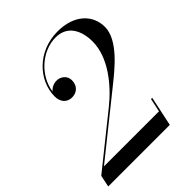

<svg xmlns="http://www.w3.org/2000/svg" viewBox="-223 -881 1003 1003"><g transform="rotate(-45 278.0 -380.0)"><path d="M444 0 479 -165H470L454 -90H47.5L380 -356.5C438.5 -404 566.5 -501.5 566.5 -601.5C566.5 -691.5 496 -760 375 -760C225.5 -760 123.5 -647 123.5 -530C123.5 -486 150 -462 185 -462C220 -462 247.5 -486 247.5 -526C247.5 -561 218.5 -582 189 -582C167 -582 146 -571.5 134 -556C148 -658.5 243.5 -745 345 -745C432 -745 467 -674.5 467 -593C467 -476 374.5 -363.5 284.5 -291L2.5 -65L-11 0Z"/></g></svg>

Font: Bodoni* 24pt
Style: Italic
Weight: 400
Italic angle: -13°
Version: Version 2.3